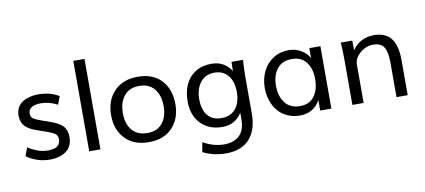

<svg xmlns="http://www.w3.org/2000/svg" viewBox="-80 -1020 3355 1517"><g transform="rotate(-10 1598.0 -261.0)"><path d="M252.9 10.7Q188 10.7 138.4 -8.8Q88.9 -28.3 61.5 -49.8L86.4 -116.7Q114.3 -96.2 157.5 -79.6Q200.7 -63 245.6 -63Q345.2 -63 345.2 -136.2Q345.2 -167 322.8 -182.1Q300.3 -197.3 235.4 -219.2L192.4 -233.9Q167.5 -242.7 150.1 -250.5Q132.8 -258.3 115.2 -270.3Q97.7 -282.2 86.9 -296.1Q76.2 -310.1 69.6 -329.8Q63 -349.6 63 -374.5Q63 -410.2 77.9 -437.7Q92.8 -465.3 118.7 -481.2Q144.5 -497.1 175.8 -505.1Q207 -513.2 243.2 -513.2Q342.3 -513.2 410.2 -469.7L385.3 -405.3Q319.3 -440.4 253.4 -440.4Q205.1 -440.4 178.7 -423.8Q152.3 -407.2 152.3 -377Q152.3 -349.6 168.2 -336.7Q184.1 -323.7 231.4 -306.6Q273.9 -292.5 281.7 -289.6Q312.5 -278.8 331.1 -271Q349.6 -263.2 370.8 -250.2Q392.1 -237.3 403.6 -223.1Q415 -209 422.6 -187.7Q430.2 -166.5 430.2 -139.6Q430.2 -99.6 415 -69.6Q399.9 -39.6 374 -22.7Q348.1 -5.9 317.9 2.4Q287.6 10.7 252.9 10.7Z M564 0V-725.6H653.8V0Z M1042.5 10.7Q920.9 10.7 852.3 -61.5Q783.7 -133.8 783.7 -250Q783.7 -368.2 852.8 -440.9Q921.9 -513.7 1043.5 -513.7Q1164.6 -513.7 1231.9 -441.2Q1299.3 -368.7 1299.3 -250Q1299.3 -133.8 1231 -61.5Q1162.6 10.7 1042.5 10.7ZM1042.5 -62.5Q1121.6 -62.5 1163.3 -113.8Q1205.1 -165 1205.1 -250Q1205.1 -336.4 1162.8 -388.4Q1120.6 -440.4 1042 -440.4Q962.9 -440.4 920.4 -388.4Q877.9 -336.4 877.9 -250Q877.9 -165 920.2 -113.8Q962.4 -62.5 1042.5 -62.5Z M1638.7 -77.1Q1714.8 -77.1 1754.4 -126.7Q1793.9 -176.3 1793.9 -259.8Q1793.9 -342.3 1754.6 -391.4Q1715.3 -440.4 1645 -440.4Q1573.2 -440.4 1532.2 -388.7Q1491.2 -336.9 1491.2 -252.9Q1491.2 -169.4 1529.8 -123.3Q1568.4 -77.1 1638.7 -77.1ZM1627.4 204.1Q1528.8 204.1 1442.4 161.6L1456.5 84Q1539.6 131.3 1624 131.3Q1704.1 131.3 1748 88.4Q1792 45.4 1792 -41.5V-93.8Q1771 -56.2 1731.2 -31.5Q1691.4 -6.8 1633.3 -6.8Q1529.3 -6.8 1463.6 -73Q1397.9 -139.2 1397.9 -252Q1397.9 -328.6 1424.6 -387.2Q1451.2 -445.8 1504.9 -479.7Q1558.6 -513.7 1632.8 -513.7Q1689.9 -513.7 1730 -489.3Q1770 -464.8 1792 -426.8L1793.5 -501H1886.2Q1880.9 -419.9 1880.9 -366.2V-68.4Q1880.9 -8.8 1866.2 40Q1851.6 88.9 1821.5 126Q1791.5 163.1 1742.2 183.6Q1692.9 204.1 1627.4 204.1Z M2267.6 -62.5Q2342.3 -62.5 2381.6 -114.5Q2420.9 -166.5 2420.9 -254.4Q2420.9 -337.4 2380.9 -388.9Q2340.8 -440.4 2266.6 -440.4Q2188.5 -440.4 2147.7 -388.7Q2106.9 -336.9 2106.9 -252.9Q2106.9 -168.5 2147.9 -115.5Q2189 -62.5 2267.6 -62.5ZM2254.9 10.7Q2198.7 10.7 2153.1 -10.3Q2107.4 -31.2 2077.9 -67.1Q2048.3 -103 2032.5 -150.1Q2016.6 -197.3 2016.6 -250.5Q2016.6 -323.7 2045.2 -383.1Q2073.7 -442.4 2128.4 -478Q2183.1 -513.7 2254.9 -513.7Q2308.1 -513.7 2351.8 -487.8Q2395.5 -461.9 2418 -421.4V-501H2506.8V0H2417V-85.4Q2395.5 -40.5 2353 -14.9Q2310.5 10.7 2254.9 10.7Z M2675.3 0V-362.3Q2675.3 -395.5 2674.1 -430.2Q2672.9 -464.8 2671.4 -482.9L2669.9 -501H2762.7L2763.7 -422.4Q2789.6 -465.3 2836.2 -489.5Q2882.8 -513.7 2934.6 -513.7Q3029.3 -513.7 3074.2 -456.3Q3119.1 -398.9 3119.1 -282.2V0H3029.3V-281.7Q3029.3 -363.3 3004.9 -401.9Q2980.5 -440.4 2918.9 -440.4Q2862.3 -440.4 2815.9 -402.1Q2769.5 -363.8 2765.6 -314V0Z"/></g></svg>

Font: Muli
Style: Regular
Weight: 400
Designer: Vernon Adams
Foundry: newtypography
Version: Version 2; ttfautohint (v1.00rc1.6-4cba) -l 8 -r 50 -G 200 -